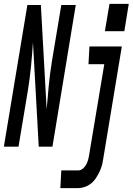

<svg xmlns="http://www.w3.org/2000/svg" viewBox="-61 -761 688 996"><path d="M483 -599 507 -741H607L584 -599ZM-41 0 81 -735H151L181 -194Q186 -255 192 -317Q198 -379 208 -441L257 -735H332L211 0H140L110 -541Q106 -480 100 -418Q94 -356 84 -294L35 0ZM252 215 257 123H345Q357 123 368 114.5Q379 106 385.5 94Q392 82 395.5 70Q399 58 401 45L480 -428H398L403 -520H571L475 60Q473 74 470 87.5Q467 101 462 114Q457 127 450.5 139.5Q444 152 436 164Q428 176 417 186Q406 196 393.5 202.5Q381 209 367.5 212Q354 215 340 215Z"/></svg>

Font: Iosevka SS04 SmBd Ex Obl
Style: Regular
Weight: 600
Width: 7
Italic angle: -9°
Monospace: yes
Designer: Belleve Invis
Foundry: Belleve Invis
Version: Version 19.0.0; ttfautohint (v1.8.4)